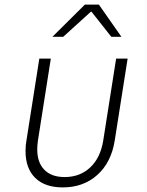

<svg xmlns="http://www.w3.org/2000/svg" viewBox="-20 -805 640 835"><path d="M91 -148Q91 -173 95 -194L151 -550H201L145 -194Q142 -173 142 -155Q142 -98 173 -66.5Q204 -35 261 -35Q328 -35 372.5 -77Q417 -119 429 -194L485 -550H535L479 -194Q464 -99 403.5 -44.5Q343 10 253 10Q175 10 133 -31.5Q91 -73 91 -148ZM255 -645H208L349 -785H410L508 -645H464L378 -754H375Z"/></svg>

Font: JetBrains Mono Extra Light
Style: Italic
Weight: 200
Italic angle: -9°
Monospace: yes
Designer: Philipp Nurullin, Konstantin Bulenkov
Foundry: JetBrains
Version: 2.002